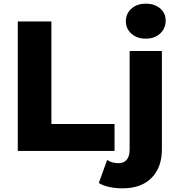

<svg xmlns="http://www.w3.org/2000/svg" viewBox="-20 -816 962 1038"><path d="M76.1 -700H257.9V-145.7H599.2V0H76.1ZM514.1 173.4 559.2 48.9Q585.4 66.3 621.3 66.3Q649 66.3 664.9 47.7Q680.8 29.1 680.8 -8.2V-540.3H855.2V-8.4Q855.2 89.2 799.3 145.7Q743.3 202.2 643.3 202.2Q604.6 202.2 571 195Q537.4 187.8 514.1 173.4ZM660.4 -701.6Q660.4 -742.2 690.4 -769.2Q720.3 -796.1 768 -796.1Q816.2 -796.1 845.9 -770.4Q875.6 -744.8 875.6 -704.7Q875.6 -662.4 845.9 -634.7Q816.2 -607 768 -607Q720.3 -607 690.4 -633.9Q660.4 -660.9 660.4 -701.6Z"/></svg>

Font: iiserrat Thin
Style: Regular
Weight: 100
Designer: Akira Ohta
Foundry: Akira Ohta
Version: Version 1.200;Glyphs 3.3.1 (3343)